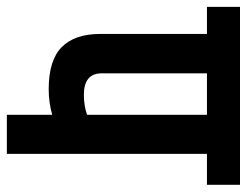

<svg xmlns="http://www.w3.org/2000/svg" viewBox="-132 -604 703 546"><g transform="rotate(90 219.0 -331.5)"><path d="M273 -569H155V-270Q155 -219 216 -219Q246 -219 273 -228ZM273 0V-129Q238 -119 200 -119Q118 -119 80.5 -156Q43 -193 43 -266V-569H-34V-663H472V-569H384V0Z"/></g></svg>

Font: Khand Semibold
Style: Regular
Weight: 600
Designer: Devanagari: Sanchit Sawaria, Jyotish Sonowal; Latin: Satya Rajpurohit
Foundry: Indian Type Foundry
Version: Version 1.100;PS 1.0;hotconv 1.0.78;makeotf.lib2.5.61930; tt